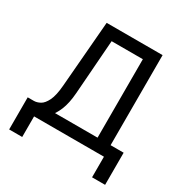

<svg xmlns="http://www.w3.org/2000/svg" viewBox="-194 -880 1140 1183"><g transform="rotate(30 375.5 -288.5)"><path d="M34.2 146.5H127V-82H34.2ZM624 146.5H716.8V-82H624ZM112.3 -82V0H628.9L624 -82ZM624 -722.7H226.1L187.5 -253.9Q181.6 -181.2 163.3 -144Q145 -106.9 122.1 -94.5Q99.1 -82 78.1 -82V0Q109.9 0 143.1 -12.5Q176.3 -24.9 205.6 -54Q234.9 -83 254.9 -131.8Q274.9 -180.7 280.3 -253.9L309.1 -640.1H531.2V0H624Z"/></g></svg>

Font: Giphurs
Style: Regular
Weight: 400
Version: Version 2.010